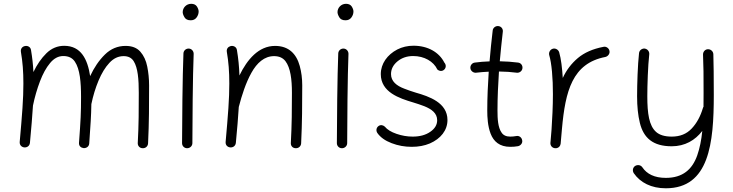

<svg xmlns="http://www.w3.org/2000/svg" viewBox="-20 -759 3885 1018"><path d="M84.5 -6.8C83 10.7 95.2 21 108.4 22.5C122.1 23.9 136.7 16.1 138.7 -1.5C146 -79.6 151.4 -144 154.8 -199.2C164.1 -244.6 176.8 -287.6 191.9 -327.6C207 -367.2 224.6 -399.9 245.6 -424.8C266.1 -449.7 289.6 -461.9 315.4 -461.9C343.3 -461.9 363.8 -452.1 377 -432.1C403.8 -392.6 409.7 -323.2 409.7 -245.6C409.7 -159.2 407.7 -122.1 398.9 -2C397.5 16.1 410.2 24.9 423.8 26.4C437.5 26.9 451.7 19 453.1 2C460 -100.1 463.4 -142.1 464.4 -207C473.6 -251.5 486.3 -293 502.4 -331.5C518.6 -370.1 537.6 -401.9 560.1 -425.8C582 -449.7 607.4 -461.4 635.7 -461.4C659.7 -461.4 677.2 -452.6 688.5 -435.1C711.4 -399.4 715.8 -337.4 715.8 -266.6C715.8 -180.2 715.8 -98.1 710.4 0C710 14.2 720.2 26.9 737.3 26.9C754.4 26.9 764.6 14.6 765.1 0.5C770.5 -108.4 770.5 -206.1 770.5 -306.2C770.5 -340.8 767.1 -374.5 760.7 -406.2C754.4 -438 742.2 -464.4 724.1 -484.9C706.1 -505.4 680.2 -515.6 646 -515.6C604 -515.6 567.4 -500.5 536.1 -469.7C504.9 -439 479 -400.9 458 -355.5C444.3 -444.8 409.7 -516.1 320.3 -516.1C284.7 -516.1 252.9 -502.9 226.1 -476.6C199.2 -450.2 176.3 -417 157.2 -377C155.3 -417.5 150.9 -454.6 144.5 -493.2C142.1 -511.2 125.5 -518.1 111.3 -514.6C99.1 -512.2 88.4 -501.5 90.8 -484.4C100.1 -430.2 104 -379.9 104 -315.9C104 -277.8 102.5 -234.4 99.1 -185.1C95.7 -135.7 90.8 -76.7 84.5 -6.8Z M948.7 -694.8C948.7 -687.5 951.7 -678.2 958 -667.5C964.4 -656.7 975.1 -651.4 991.2 -651.4C1004.4 -651.4 1015.1 -656.2 1022.5 -666.5C1029.8 -676.8 1033.2 -687 1033.2 -698.2C1033.2 -705.6 1030.3 -714.4 1024.4 -724.1C1018.1 -733.9 1007.8 -738.8 993.7 -738.8C967.8 -738.8 948.7 -717.8 948.7 -694.8ZM981 -501.5H979.5C965.8 -501.5 953.1 -490.7 952.6 -475.6C947.8 -360.8 945.3 -101.6 945.3 0C945.3 15.1 957 26.9 972.2 26.9C987.3 26.9 1000 15.1 1000 0C1000 -101.1 1002 -360.4 1006.8 -472.7V-474.1C1006.8 -487.8 996.1 -501 981 -501.5Z M1176.3 -6.8C1174.8 11.2 1187 21 1200.2 22.5C1213.9 23.9 1228.5 16.1 1230.5 -1.5C1237.8 -76.2 1242.7 -138.2 1246.1 -192.4L1246.6 -193.8C1262.2 -253.9 1283.2 -319.8 1313 -373C1342.3 -425.8 1381.8 -461.4 1433.1 -461.4C1459.5 -461.4 1479.5 -452.6 1493.2 -435.1C1520.5 -399.4 1527.8 -337.4 1527.8 -266.6C1527.8 -180.2 1527.3 -98.1 1522 0C1521.5 14.2 1531.2 26.9 1548.8 26.9C1565.9 26.9 1576.2 14.2 1576.7 0.5C1582 -108.4 1582.5 -206.1 1582.5 -306.2C1582.5 -342.8 1578.1 -377.4 1569.3 -409.2C1551.8 -473.1 1511.2 -515.6 1438.5 -515.6C1351.6 -515.6 1291 -444.3 1249.5 -358.9C1248 -406.2 1243.7 -448.7 1236.3 -493.2C1233.9 -511.2 1216.8 -518.1 1202.6 -514.6C1190.4 -511.2 1180.2 -501.5 1182.6 -484.4C1191.9 -430.2 1195.8 -379.9 1195.8 -315.9C1195.8 -277.8 1194.3 -234.4 1190.9 -185.1C1187.5 -135.7 1182.6 -76.7 1176.3 -6.8Z M1769.5 -694.8C1769.5 -687.5 1772.5 -678.2 1778.8 -667.5C1785.2 -656.7 1795.9 -651.4 1812 -651.4C1825.2 -651.4 1835.9 -656.2 1843.3 -666.5C1850.6 -676.8 1854 -687 1854 -698.2C1854 -705.6 1851.1 -714.4 1845.2 -724.1C1838.9 -733.9 1828.6 -738.8 1814.5 -738.8C1788.6 -738.8 1769.5 -717.8 1769.5 -694.8ZM1801.8 -501.5H1800.3C1786.6 -501.5 1773.9 -490.7 1773.4 -475.6C1768.6 -360.8 1766.1 -101.6 1766.1 0C1766.1 15.1 1777.8 26.9 1793 26.9C1808.1 26.9 1820.8 15.1 1820.8 0C1820.8 -101.1 1822.8 -360.4 1827.6 -472.7V-474.1C1827.6 -487.8 1816.9 -501 1801.8 -501.5Z M2335.4 -390.1C2345.7 -399.9 2346.2 -416 2335.9 -427.2C2308.1 -482.4 2248 -516.6 2172.4 -516.6C2141.1 -516.6 2112.3 -509.8 2086.4 -496.6C2033.7 -469.2 1999 -421.4 1999 -366.2C1999 -270 2097.2 -237.8 2170.9 -215.8C2190.9 -210 2210.4 -203.1 2230 -195.8C2268.6 -180.2 2297.9 -158.7 2297.9 -121.6C2297.9 -97.2 2285.6 -76.7 2261.2 -60.1C2236.8 -43 2205.6 -34.7 2168 -34.7C2139.2 -34.7 2110.8 -39.6 2082.5 -49.3C2053.7 -59.1 2033.2 -71.8 2020.5 -87.4C2012.7 -94.7 1999.5 -99.1 1987.8 -91.3C1975.6 -83 1972.2 -67.4 1980.5 -54.2C1996.6 -31.2 2021.5 -13.2 2056.2 0C2090.3 13.2 2126 19.5 2163.1 19.5C2198.7 19.5 2230.5 13.7 2259.3 1.5C2316.4 -23.4 2352.5 -67.9 2352.5 -122.6C2352.5 -214.4 2255.9 -247.6 2183.6 -268.1C2163.1 -274.4 2143.1 -281.2 2123 -289.1C2083 -304.2 2053.2 -327.6 2053.2 -366.2C2053.2 -392.1 2064.5 -414.6 2087.4 -433.6C2110.4 -452.6 2138.2 -461.9 2170.9 -461.9C2229 -461.9 2278.8 -433.6 2298.8 -390.6C2310.5 -380.4 2325.7 -380.4 2335.4 -390.1Z M2750 -397C2752 -412.1 2741.7 -425.8 2726.6 -427.2C2695.3 -431.2 2663.1 -433.6 2629.9 -434.1C2634.3 -486.3 2640.1 -538.1 2646 -590.8C2647.9 -606 2637.7 -619.1 2622.6 -620.6C2608.4 -622.6 2593.8 -612.3 2592.3 -597.2C2585.9 -542.5 2580.1 -488.3 2575.7 -433.6C2548.3 -432.6 2522.5 -430.7 2497.6 -427.2C2483.4 -425.8 2472.2 -412.1 2474.1 -397C2475.6 -382.8 2490.2 -371.6 2504.4 -373.5C2525.9 -376 2548.3 -377.9 2571.3 -378.9C2566.9 -311 2563.5 -243.2 2563.5 -173.3C2563.5 -136.7 2565.9 -90.3 2581.5 -49.8C2597.2 -9.3 2628.4 19.5 2685.5 19.5C2699.2 19.5 2712.9 18.6 2726.6 16.1C2741.7 12.7 2752 -1.5 2748.5 -15.6C2746.1 -30.8 2731.9 -41 2716.8 -37.6C2705.6 -35.6 2695.3 -34.7 2685.5 -34.7C2664.6 -34.7 2648.9 -41.5 2639.6 -55.7C2620.1 -83 2617.7 -128.9 2617.7 -173.3C2617.7 -243.2 2621.1 -311.5 2625.5 -379.9C2659.7 -379.4 2690.9 -377.4 2719.7 -373.5C2734.9 -371.6 2748.5 -382.8 2750 -397Z M2922.4 26.9C2924.8 27.3 2927.7 27.3 2930.2 26.9V26.4H2931.6C2940.4 24.4 2946.8 19.5 2950.2 11.2C2950.7 10.7 2950.7 10.3 2950.7 9.8C2951.7 7.3 2952.1 5.4 2952.6 2.9C2955.1 -21.5 2957.5 -47.9 2959.5 -75.7C2977.5 -276.4 3014.6 -423.3 3189.9 -457C3204.1 -460.4 3214.8 -475.1 3211.4 -489.3C3209 -503.4 3193.8 -514.2 3179.7 -510.7C3123.5 -500 3078.1 -480 3043.9 -451.2C3009.8 -422.4 2982.9 -387.2 2963.9 -345.7C2960.4 -398.9 2955.1 -446.8 2944.8 -481.9C2940.4 -496.1 2924.8 -504.9 2910.6 -500.5C2896.5 -496.1 2888.2 -480.5 2892.1 -466.3C2898.4 -445.3 2903.3 -416 2906.7 -378.9C2910.2 -341.3 2911.6 -301.8 2911.6 -259.8C2911.6 -195.8 2908.2 -129.9 2904.3 -71.8C2902.3 -50.3 2900.9 -28.8 2898.9 -7.3C2898.4 -5.9 2898.4 -4.4 2898.4 -2.9C2897.9 -0.5 2897.9 2 2898.4 4.4V4.9C2898.9 5.4 2898.9 5.9 2898.9 6.3C2900.9 15.1 2906.2 21.5 2914.6 24.9H2915C2915.5 25.4 2915.5 25.4 2916 25.4C2918 25.9 2919.9 26.4 2922.4 26.9Z M3397.9 -501.5C3383.8 -502.9 3369.6 -492.2 3368.2 -477.1C3361.3 -417 3357.9 -311 3357.9 -248.5C3357.9 -194.3 3362.8 -147 3372.6 -107.4C3392.1 -27.8 3441.9 16.6 3541.5 16.6C3611.8 16.6 3666 -15.6 3703.6 -64.9C3698.7 -15.6 3689.9 27.3 3676.8 64.9C3650.4 139.6 3599.6 184.1 3510.3 184.1C3450.2 184.1 3409.7 163.6 3385.7 127.9C3377.4 115.7 3360.4 112.8 3347.2 121.1C3335 129.4 3332 146 3340.3 159.2C3375 209.5 3433.6 239.3 3510.3 239.3C3740.2 239.3 3764.6 0.5 3764.6 -254.9C3764.6 -350.6 3763.7 -425.3 3762.2 -471.7C3761.7 -486.8 3748.5 -498.5 3733.4 -498C3718.3 -497.6 3707 -484.4 3707.5 -469.2C3708.5 -446.3 3709.5 -417 3710 -380.4C3710.4 -343.8 3710.4 -306.2 3710.4 -266.6C3710.4 -241.2 3710.4 -216.3 3710 -192.4C3708.5 -190.9 3707.5 -189 3707 -186.5C3693.8 -142.1 3674.3 -106 3647.5 -77.6C3620.6 -48.8 3585.4 -34.7 3541.5 -34.7C3504.9 -34.7 3477.1 -43 3458.5 -59.6C3421.4 -92.8 3412.1 -156.7 3412.1 -248.5C3412.1 -306.2 3415.5 -411.1 3422.4 -471.2C3423.8 -486.3 3413.1 -499.5 3397.9 -501.5Z"/></svg>

Font: Mikhak Light
Style: Regular
Weight: 300
Designer: Amin Abedi
Version: Version 3.2